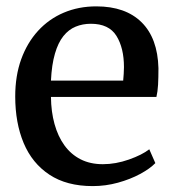

<svg xmlns="http://www.w3.org/2000/svg" viewBox="-20 -588 561 618"><path d="M278.5 11Q194.5 11 139 -25.8Q83.5 -62.5 56.2 -127.5Q29 -192.5 29 -277.5Q29 -344 48.2 -397.2Q67.5 -450.5 102.5 -488.8Q137.5 -527 185.2 -547.2Q233 -567.5 290 -567.5Q384 -567.5 435.8 -516.2Q487.5 -465 490 -368.5Q490 -338 488.8 -315.5Q487.5 -293 483.5 -276H144Q144.5 -228.5 155.5 -188.8Q166.5 -149 187.5 -120Q208.5 -91 239.5 -75.2Q270.5 -59.5 311 -59.5Q352.5 -59.5 395 -74.5Q437.5 -89.5 460.5 -107.5L480 -63Q462.5 -45 431 -28Q399.5 -11 359.8 0Q320 11 278.5 11ZM144 -328.5H376.5Q377.5 -338 378.2 -350.2Q379 -362.5 379 -372Q379 -433.5 354.8 -472.5Q330.5 -511.5 272.5 -511.5Q246 -511.5 223.5 -502.2Q201 -493 184 -471.8Q167 -450.5 156.8 -415.2Q146.5 -380 144 -328.5Z"/></svg>

Font: Merriweather 24pt Medium
Style: Regular
Weight: 500
Designer: Eben Sorkin
Foundry: Eben Sorkin
Version: Version 2.100